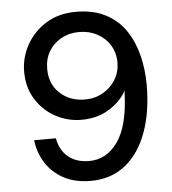

<svg xmlns="http://www.w3.org/2000/svg" viewBox="-52 -760 734 819"><g transform="rotate(-5 315.0 -350.0)"><path d="M304 12Q236 12 187.5 -14.5Q139 -41 111.5 -85Q84 -129 78 -182H171Q181 -129 216 -101Q251 -73 305 -73Q379 -73 427 -140.5Q475 -208 480 -348Q481 -353 481 -360Q458 -315 407 -283Q356 -251 288 -251Q229 -251 177.5 -278.5Q126 -306 93.5 -357Q61 -408 61 -476Q61 -537 91 -591Q121 -645 175 -678.5Q229 -712 303 -712Q379 -712 432 -683.5Q485 -655 516.5 -607Q548 -559 562.5 -499Q577 -439 577 -376Q577 -260 545 -172.5Q513 -85 452 -36.5Q391 12 304 12ZM310 -336Q352 -336 386.5 -355.5Q421 -375 441 -408Q461 -441 461 -481Q461 -523 441 -555.5Q421 -588 386.5 -606.5Q352 -625 309 -625Q267 -625 233 -606.5Q199 -588 179.5 -555.5Q160 -523 160 -480Q160 -415 202.5 -375.5Q245 -336 310 -336Z"/></g></svg>

Font: DM Sans Medium
Style: Regular
Weight: 500
Designer: Colophon Foundry, Jonny Pinhorn
Foundry: Colophon Foundry
Version: Version 4.004; ttfautohint (v1.8.4.7-5d5b)